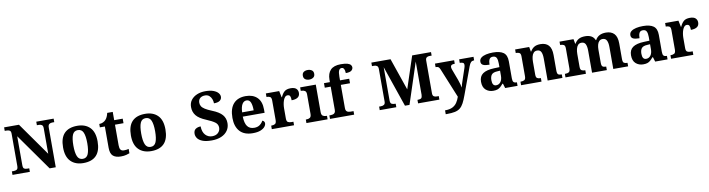

<svg xmlns="http://www.w3.org/2000/svg" viewBox="-31 -1691 10484 2840"><g transform="rotate(-10 5211.5 -270.5)"><path d="M28 0V-53H53Q83 -53 102 -64Q121 -75 121 -118V-600Q121 -640 102 -650.5Q83 -661 58 -661H28V-714H251L603 -216V-600Q603 -637 585 -649Q567 -661 541 -661H511V-714H772V-661H741Q714 -661 696 -647.5Q678 -634 678 -596V0H586L196 -551V-118Q196 -75 212.5 -64Q229 -53 259 -53H289V0Z M1093 10Q973 10 904 -59.5Q835 -129 835 -270Q835 -411 901 -480Q967 -549 1096 -549Q1216 -549 1285 -480Q1354 -411 1354 -270Q1354 -129 1288 -59.5Q1222 10 1093 10ZM1095 -53Q1153 -53 1176 -108.5Q1199 -164 1199 -270Q1199 -377 1175.5 -431Q1152 -485 1094 -485Q1036 -485 1013 -431Q990 -377 990 -270Q990 -164 1013.5 -108.5Q1037 -53 1095 -53Z M1656 10Q1579 10 1538.5 -25Q1498 -60 1498 -148V-468H1423V-519Q1455 -519 1480.5 -531.5Q1506 -544 1521 -561Q1552 -594 1567 -660H1650V-536H1778V-468H1650V-158Q1650 -113 1665.5 -92Q1681 -71 1716 -71Q1736 -71 1754 -73.5Q1772 -76 1787 -80V-15Q1771 -8 1736.5 1Q1702 10 1656 10Z M2112 10Q1992 10 1923 -59.5Q1854 -129 1854 -270Q1854 -411 1920 -480Q1986 -549 2115 -549Q2235 -549 2304 -480Q2373 -411 2373 -270Q2373 -129 2307 -59.5Q2241 10 2112 10ZM2114 -53Q2172 -53 2195 -108.5Q2218 -164 2218 -270Q2218 -377 2194.5 -431Q2171 -485 2113 -485Q2055 -485 2032 -431Q2009 -377 2009 -270Q2009 -164 2032.5 -108.5Q2056 -53 2114 -53Z M3020 10Q2931 10 2879.5 -11.5Q2828 -33 2807 -65Q2786 -97 2786 -130Q2786 -181 2818 -202Q2850 -223 2893 -223Q2895 -138 2936 -94Q2977 -50 3037 -50Q3095 -50 3127.5 -81.5Q3160 -113 3160 -158Q3160 -209 3118.5 -239.5Q3077 -270 2993 -305Q2888 -348 2845.5 -401.5Q2803 -455 2803 -529Q2803 -590 2836 -633.5Q2869 -677 2925 -700.5Q2981 -724 3051 -724Q3123 -724 3170.5 -706.5Q3218 -689 3241.5 -661.5Q3265 -634 3265 -604Q3265 -569 3237 -547Q3209 -525 3147 -525Q3147 -557 3135 -589Q3123 -621 3098.5 -642Q3074 -663 3036 -663Q2990 -663 2962 -639.5Q2934 -616 2934 -571Q2934 -543 2947.5 -519Q2961 -495 2997.5 -471.5Q3034 -448 3101 -421Q3204 -380 3248.5 -328.5Q3293 -277 3293 -203Q3293 -139 3259.5 -91Q3226 -43 3165 -16.5Q3104 10 3020 10Z M3637 10Q3509 10 3443.5 -62.5Q3378 -135 3378 -265Q3378 -406 3442.5 -477.5Q3507 -549 3626 -549Q3735 -549 3797.5 -488Q3860 -427 3860 -308V-257H3532Q3535 -157 3569.5 -111Q3604 -65 3672 -65Q3723 -65 3756 -89.5Q3789 -114 3806 -148Q3820 -144 3830 -132.5Q3840 -121 3840 -104Q3840 -78 3819 -52Q3798 -26 3753.5 -8Q3709 10 3637 10ZM3707 -321Q3707 -397 3689 -440.5Q3671 -484 3628 -484Q3586 -484 3561.5 -442.5Q3537 -401 3534 -321Z M3923 0V-53H3927Q3961 -53 3981.5 -65.5Q4002 -78 4002 -125V-415Q4002 -459 3983 -471Q3964 -483 3931 -483H3928V-536H4128L4148 -440H4153Q4176 -493 4208 -520.5Q4240 -548 4302 -548Q4359 -548 4385 -523.5Q4411 -499 4411 -460Q4411 -414 4378.5 -392Q4346 -370 4286 -370Q4286 -411 4276.5 -432Q4267 -453 4239 -453Q4216 -453 4200.5 -436Q4185 -419 4175 -392Q4165 -365 4160 -333.5Q4155 -302 4155 -273V-120Q4155 -76 4175 -64.5Q4195 -53 4225 -53H4257V0Z M4597 -626Q4561 -626 4536.5 -643.5Q4512 -661 4512 -698Q4512 -736 4536.5 -753Q4561 -770 4597 -770Q4632 -770 4657.5 -753Q4683 -736 4683 -698Q4683 -661 4657.5 -643.5Q4632 -626 4597 -626ZM4443 0V-53H4455Q4485 -53 4505.5 -67Q4526 -81 4526 -124V-416Q4526 -456 4505.5 -469.5Q4485 -483 4455 -483H4443V-536H4678V-124Q4678 -81 4698.5 -67Q4719 -53 4749 -53H4761V0Z M4797 0V-53H4819Q4834 -53 4850.5 -57.5Q4867 -62 4878.5 -75.5Q4890 -89 4890 -118V-468H4801V-536H4890V-573Q4890 -666 4939 -717.5Q4988 -769 5094 -769Q5159 -769 5193.5 -758.5Q5228 -748 5241.5 -731Q5255 -714 5255 -696Q5255 -667 5231 -647Q5207 -627 5145 -627Q5145 -643 5141 -663Q5137 -683 5127 -697.5Q5117 -712 5098 -712Q5069 -712 5055.5 -684.5Q5042 -657 5042 -591V-536H5180V-468H5042V-118Q5042 -89 5053 -75.5Q5064 -62 5080.5 -57.5Q5097 -53 5113 -53H5160V0Z M5544 0V-53H5569Q5599 -53 5618 -65.5Q5637 -78 5637 -113V-601Q5637 -636 5619 -648.5Q5601 -661 5578 -661H5544V-714H5832L5998 -232L6157 -714H6440V-661H6404Q6382 -661 6365 -648.5Q6348 -636 6348 -603V-111Q6348 -78 6364.5 -65.5Q6381 -53 6410 -53H6440V0H6120V-53H6130Q6162 -53 6177 -65.5Q6192 -78 6193 -115V-615L5991 0H5923L5712 -615V-118Q5712 -75 5731.5 -64Q5751 -53 5786 -53H5793V0Z M6495 171Q6565 171 6607.5 149.5Q6650 128 6675 90.5Q6700 53 6716 5L6536 -435Q6524 -465 6510.5 -474Q6497 -483 6472 -483H6468V-536H6756V-483H6752Q6721 -483 6707 -473.5Q6693 -464 6693 -444Q6693 -435 6695.5 -424.5Q6698 -414 6702 -403L6764 -237Q6775 -206 6784.5 -172.5Q6794 -139 6797 -118Q6802 -143 6808.5 -165.5Q6815 -188 6822 -207L6885 -394Q6889 -404 6892 -419Q6895 -434 6895 -443Q6895 -465 6880.5 -473.5Q6866 -482 6836 -483H6831V-536H7047V-483H7043Q7015 -482 6998.5 -466Q6982 -450 6967 -410L6816 0Q6791 69 6767.5 113.5Q6744 158 6712.5 183.5Q6681 209 6633.5 219Q6586 229 6512 229H6495Z M7249 10Q7183 10 7137.5 -30Q7092 -70 7092 -153Q7092 -234 7147.5 -273Q7203 -312 7316 -316L7398 -319V-374Q7398 -429 7383.5 -458.5Q7369 -488 7328 -488Q7290 -488 7275 -459.5Q7260 -431 7260 -380Q7196 -380 7165 -395Q7134 -410 7134 -447Q7134 -484 7162 -506Q7190 -528 7236.5 -538.5Q7283 -549 7340 -549Q7445 -549 7497.5 -511Q7550 -473 7550 -379V-124Q7550 -83 7563.5 -68Q7577 -53 7610 -53H7614V0H7428L7407 -69H7398Q7376 -42 7356 -24.5Q7336 -7 7311.5 1.5Q7287 10 7249 10ZM7304 -63Q7347 -63 7372.5 -97.5Q7398 -132 7398 -191V-266L7353 -263Q7293 -260 7270 -231.5Q7247 -203 7247 -149Q7247 -63 7304 -63Z M7667 0V-53H7673Q7706 -53 7726.5 -65Q7747 -77 7747 -122V-418Q7747 -460 7728 -471.5Q7709 -483 7676 -483H7672V-536H7883L7896 -465H7901Q7924 -506 7959.5 -527.5Q7995 -549 8054 -549Q8133 -549 8175.5 -503Q8218 -457 8218 -356V-124Q8218 -77 8234 -65Q8250 -53 8284 -53H8288V0H8066V-329Q8066 -393 8049.5 -428.5Q8033 -464 7989 -464Q7955 -464 7935.5 -442.5Q7916 -421 7908 -385.5Q7900 -350 7900 -309V-118Q7900 -76 7918.5 -64.5Q7937 -53 7970 -53H7974V0Z M8334 0V-53H8342Q8375 -53 8394.5 -65Q8414 -77 8414 -122V-421Q8414 -463 8394.5 -474.5Q8375 -486 8342 -486H8339V-536H8549L8562 -465H8567Q8591 -507 8627.5 -528Q8664 -549 8726 -549Q8779 -549 8816 -529Q8853 -509 8871 -465H8877Q8922 -549 9036 -549Q9116 -549 9160 -503Q9204 -457 9204 -356V-124Q9204 -77 9220.5 -65Q9237 -53 9271 -53H9275V0H9052V-329Q9052 -393 9034 -428.5Q9016 -464 8972 -464Q8941 -464 8921.5 -444.5Q8902 -425 8893.5 -392Q8885 -359 8885 -321V-124Q8885 -77 8901.5 -65Q8918 -53 8952 -53H8955V0H8733V-329Q8733 -393 8716 -428.5Q8699 -464 8655 -464Q8622 -464 8602.5 -442.5Q8583 -421 8574.5 -385.5Q8566 -350 8566 -309V-118Q8566 -76 8585.5 -64.5Q8605 -53 8638 -53H8641V0Z M9502 10Q9436 10 9390.5 -30Q9345 -70 9345 -153Q9345 -234 9400.5 -273Q9456 -312 9569 -316L9651 -319V-374Q9651 -429 9636.5 -458.5Q9622 -488 9581 -488Q9543 -488 9528 -459.5Q9513 -431 9513 -380Q9449 -380 9418 -395Q9387 -410 9387 -447Q9387 -484 9415 -506Q9443 -528 9489.5 -538.5Q9536 -549 9593 -549Q9698 -549 9750.5 -511Q9803 -473 9803 -379V-124Q9803 -83 9816.5 -68Q9830 -53 9863 -53H9867V0H9681L9660 -69H9651Q9629 -42 9609 -24.5Q9589 -7 9564.5 1.5Q9540 10 9502 10ZM9557 -63Q9600 -63 9625.5 -97.5Q9651 -132 9651 -191V-266L9606 -263Q9546 -260 9523 -231.5Q9500 -203 9500 -149Q9500 -63 9557 -63Z M9920 0V-53H9924Q9958 -53 9978.5 -65.5Q9999 -78 9999 -125V-415Q9999 -459 9980 -471Q9961 -483 9928 -483H9925V-536H10125L10145 -440H10150Q10173 -493 10205 -520.5Q10237 -548 10299 -548Q10356 -548 10382 -523.5Q10408 -499 10408 -460Q10408 -414 10375.5 -392Q10343 -370 10283 -370Q10283 -411 10273.5 -432Q10264 -453 10236 -453Q10213 -453 10197.5 -436Q10182 -419 10172 -392Q10162 -365 10157 -333.5Q10152 -302 10152 -273V-120Q10152 -76 10172 -64.5Q10192 -53 10222 -53H10254V0Z"/></g></svg>

Font: Noto Serif Myanmar
Style: Bold
Weight: 700
Designer: Ben Mitchell and the Monotype Design Team
Foundry: Monotype Imaging Inc.
Version: Version 2.106; ttfautohint (v1.8.4.7-5d5b)